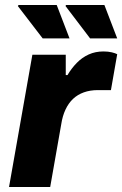

<svg xmlns="http://www.w3.org/2000/svg" viewBox="-20 -745 487 765"><path d="M16 0 109 -527H242V-446H249Q265 -473 286 -494.5Q307 -516 333.5 -528Q360 -540 392 -540Q411 -540 425.5 -536.5Q440 -533 447 -529L422 -386H370Q339 -386 314 -377Q289 -368 271 -351Q253 -334 241 -308.5Q229 -283 224 -250L180 0ZM339 -592 241 -721 243 -725H396L447 -592ZM150 -592 51 -721 54 -725H206L257 -592Z"/></svg>

Font: Archivo SemiBold ExtraBold
Style: Italic
Weight: 800
Italic angle: -10°
Version: Version 2.001